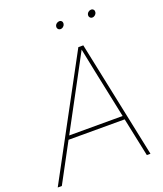

<svg xmlns="http://www.w3.org/2000/svg" viewBox="-195 -1013 951 1119"><g transform="rotate(-20 280.5 -454.0)"><path d="M-32.7 0 359.9 -727.5H390.6L542.5 0H520L469.7 -239.7H121.6L-7.3 0ZM133.8 -262.2H465.3L402.3 -563.5Q395 -599.6 387.7 -635.5Q380.4 -671.4 373 -707.5Q353.5 -671.4 334.5 -635.5Q315.4 -599.6 295.9 -563.5ZM298.8 -861.8Q289.6 -861.8 283.9 -868.7Q278.3 -875.5 279.8 -884.8Q281.2 -894.5 289.3 -901.1Q297.4 -907.7 306.6 -907.7Q316.4 -907.7 321.8 -901.1Q327.1 -894.5 325.7 -884.8Q324.2 -875.5 316.4 -868.7Q308.6 -861.8 298.8 -861.8ZM496.1 -861.8Q486.8 -861.8 481.2 -868.7Q475.6 -875.5 477.1 -884.8Q478.5 -894.5 486.6 -901.1Q494.6 -907.7 503.9 -907.7Q513.7 -907.7 519 -901.1Q524.4 -894.5 522.9 -884.8Q521.5 -875.5 513.7 -868.7Q505.9 -861.8 496.1 -861.8Z"/></g></svg>

Font: Inter Display Thin
Style: Italic
Weight: 100
Italic angle: -9.39999°
Designer: Rasmus Andersson
Foundry: rsms
Version: Version 4.000;git-a52131595